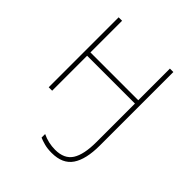

<svg xmlns="http://www.w3.org/2000/svg" viewBox="-210 -658 1025 1025"><g transform="rotate(45 302.5 -145.5)"><path d="M504 -528H478V-289H117V-528H91V0H117V-264H478V27Q478 121 449 166.5Q420 212 351 212Q300 212 254 190V217Q270 224 294 230.5Q318 237 350 237Q432 237 468 184Q504 131 504 27Z"/></g></svg>

Font: Noto Sans UI Thin
Style: Regular
Weight: 250
Designer: Monotype Design Team
Foundry: Monotype Imaging Inc.
Version: Version 1.901